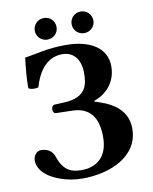

<svg xmlns="http://www.w3.org/2000/svg" viewBox="-90 -876 761 954"><g transform="rotate(-10 290.5 -399.5)"><path d="M280 -658C187 -658 127 -639 72 -631C65 -573 61 -532 61 -479C72 -470 97 -470 111 -474C129 -540 171 -616 256 -616C313 -616 347 -573 347 -506C347 -451 340 -383 223 -378L176 -376C165 -376 160 -365 160 -354C160 -342 165 -333 176 -333L259 -331C376 -328 385 -227 385 -176C385 -70 322 -32 252 -32C199 -32 160 -48 136 -120C126 -152 98 -165 70 -165C47 -165 30 -144 30 -118C30 -91 46 -64 73 -43C104 -19 168 10 249 10C387 10 535 -50 535 -192C535 -297 443 -336 373 -356V-360C428 -379 486 -428 486 -515C486 -611 399 -658 280 -658ZM142 -754C142 -724 167 -700 197 -700C228 -700 252 -724 252 -754C252 -785 228 -809 197 -809C167 -809 142 -785 142 -754ZM328 -754C328 -724 352 -700 383 -700C413 -700 438 -724 438 -754C438 -785 413 -809 383 -809C352 -809 328 -785 328 -754Z"/></g></svg>

Font: Libertinus Serif
Style: Bold
Weight: 700
Designer: Philipp H. Poll, Khaled Hosny
Foundry: Caleb Maclennan
Version: Version 7.050;RELEASE